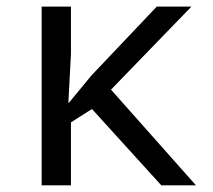

<svg xmlns="http://www.w3.org/2000/svg" viewBox="-20 -556 640 576"><path d="M187 -248 253.9 -329.1 450.2 -536.1H554.2L313 -287.1L567.9 0H463.9L255.9 -229L192.9 -189V0H105V-536.1H192.9V-394L185.1 -248Z"/></svg>

Font: WenQuanYi Micro Hei Mono
Style: Regular
Weight: 400
Foundry: Ascender Corporation
Version: Version 0.2.0-beta